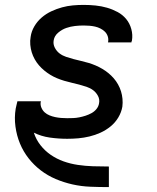

<svg xmlns="http://www.w3.org/2000/svg" viewBox="-20 -558 640 783"><path d="M423 205Q386 205 348.5 203.5Q311 202 275.5 194Q240 186 207 172Q174 158 146 136.5Q118 115 96.5 87.5Q75 60 61.5 27.5Q48 -5 43 -42Q38 -79 44 -115Q46 -123 47.5 -130.5Q49 -138 51 -145H147Q147 -144 146.5 -143.5Q146 -143 146 -142Q144 -130 149 -118.5Q154 -107 162.5 -99.5Q171 -92 182 -87.5Q193 -83 205 -80.5Q217 -78 229 -77Q241 -76 254 -76Q266 -76 278.5 -76.5Q291 -77 303.5 -79.5Q316 -82 328.5 -86Q341 -90 353 -96.5Q365 -103 373.5 -113.5Q382 -124 384 -137Q387 -153 379.5 -167Q372 -181 360 -190Q348 -199 333 -204Q318 -209 303 -213Q288 -217 272.5 -220.5Q257 -224 242 -228.5Q227 -233 212.5 -239Q198 -245 185 -253Q172 -261 160.5 -270.5Q149 -280 139 -291.5Q129 -303 121.5 -316.5Q114 -330 109.5 -344.5Q105 -359 103.5 -375.5Q102 -392 105 -408Q108 -430 120 -450.5Q132 -471 150 -486.5Q168 -502 189.5 -512Q211 -522 233 -528Q255 -534 277 -536Q299 -538 321 -538Q346 -538 370 -535.5Q394 -533 416.5 -526.5Q439 -520 459.5 -509Q480 -498 494.5 -480.5Q509 -463 515.5 -439.5Q522 -416 518 -392Q517 -391 516.5 -389Q516 -387 516 -385H420Q421 -386 421 -386.5Q421 -387 421 -388Q423 -400 419 -411Q415 -422 407 -429.5Q399 -437 389 -442Q379 -447 368 -449.5Q357 -452 345 -453Q333 -454 321 -454Q304 -454 286 -452Q268 -450 250.5 -444Q233 -438 217.5 -425Q202 -412 199 -394Q196 -378 203.5 -363.5Q211 -349 223 -340Q235 -331 250 -326Q265 -321 280 -317Q295 -313 310.5 -309.5Q326 -306 341 -301.5Q356 -297 370 -291Q384 -285 397.5 -277Q411 -269 422.5 -259.5Q434 -250 444 -238.5Q454 -227 461.5 -213.5Q469 -200 473.5 -185.5Q478 -171 479.5 -155Q481 -139 479 -123Q475 -100 462.5 -79Q450 -58 431 -42.5Q412 -27 390 -17Q368 -7 345 -1.5Q322 4 299.5 6Q277 8 254 8Q218 8 183 3Q148 -2 118 -17Q127 11 145 34Q163 57 187 73.5Q211 90 239 100Q267 110 297.5 114.5Q328 119 359 120Q390 121 421 121H422Q422 121 422 121Q422 121 422 121H424V205Z"/></svg>

Font: Iosevka Curly MdExObl
Style: Regular
Weight: 500
Width: 7
Italic angle: -9°
Monospace: yes
Designer: Belleve Invis
Foundry: Belleve Invis
Version: Version 11.1.0; ttfautohint (v1.8.3)